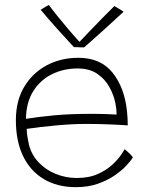

<svg xmlns="http://www.w3.org/2000/svg" viewBox="-20 -768 586 774"><path d="M515.5 -133Q509 -122 491 -102.2Q473 -82.5 444.2 -62.2Q415.5 -42 376 -27.8Q336.5 -13.5 286 -13.5Q211.5 -13.5 157 -45.8Q102.5 -78 73.2 -138.5Q44 -199 44 -284Q44 -361.5 77.5 -417.8Q111 -474 168 -504.5Q225 -535 296 -535Q385.5 -535 433.8 -475Q482 -415 492 -319Q493.5 -305.5 494.2 -291.2Q495 -277 495 -262.5Q489.5 -263 473.2 -264Q457 -265 433.8 -266Q410.5 -267 383.8 -267.8Q357 -268.5 330.5 -268.5Q273 -268.5 207.8 -262.5Q142.5 -256.5 87.5 -248.5Q88 -231 90.8 -214.8Q93.5 -198.5 97 -183.5Q107.5 -143 136.2 -113Q165 -83 205 -66.8Q245 -50.5 289 -50.5Q339.5 -50.5 375.5 -67Q411.5 -83.5 434.8 -105.8Q458 -128 469.5 -146Q481 -164 482.5 -166.5Q485.5 -164 490.5 -159.8Q495.5 -155.5 500.8 -150.5Q506 -145.5 510 -141Q514 -136.5 515.5 -133ZM84.5 -289Q133.5 -297 198 -303Q262.5 -309 344 -309Q385.5 -309 412.2 -308Q439 -307 450 -306Q450 -328.5 445 -353Q438.5 -385 421 -417Q403.5 -449 372.2 -470.5Q341 -492 292 -492Q237.5 -492 190.8 -469.5Q144 -447 115 -402Q86 -357 84.5 -289ZM441 -743.5Q445.5 -741 450.5 -738Q455.5 -735 460.8 -732Q466 -729 470.5 -726Q475 -723 478 -720.5Q431.5 -677.5 399.2 -648.2Q367 -619 347.2 -601.8Q327.5 -584.5 319 -577Q312.5 -577 305 -577.2Q297.5 -577.5 290.5 -577.8Q283.5 -578 278 -578Q246 -612.5 212.8 -649.2Q179.5 -686 144 -728.5Q149.5 -732 154.8 -735.2Q160 -738.5 165.5 -741.8Q171 -745 177 -748Q192 -727.5 211.8 -703Q231.5 -678.5 251 -655.5Q270.5 -632.5 285 -616.2Q299.5 -600 304 -596.5H298Q312.5 -612 338.5 -639.2Q364.5 -666.5 392.5 -695Q420.5 -723.5 441 -743.5Z"/></svg>

Font: Grandstander Thin Thin
Style: Regular
Weight: 250
Version: Version 1.200